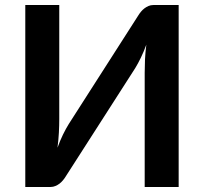

<svg xmlns="http://www.w3.org/2000/svg" viewBox="-20 -743 810 763"><path d="M529.5 -681.5Q534 -689 540.2 -696.5Q546.5 -704 554 -709.8Q561.5 -715.5 570.2 -719.2Q579 -723 589 -723H690V0H555V-453Q555 -478.5 556.2 -506.2Q557.5 -534 561.5 -565.5Q551.5 -538 540 -514.2Q528.5 -490.5 517.5 -472.5L241 -41.5Q236.5 -34 230.2 -26.5Q224 -19 216.5 -13.2Q209 -7.5 200 -3.8Q191 0 181.5 0H80.5V-723H215.5V-270Q215.5 -244.5 214 -216Q212.5 -187.5 208.5 -156Q218.5 -184 230.2 -208Q242 -232 253.5 -250.5Z"/></svg>

Font: Lato
Style: Bold
Weight: 700
Designer: Lukasz Dziedzic
Foundry: tyPoland Lukasz Dziedzic
Version: Version 2.007; 2014-02-27